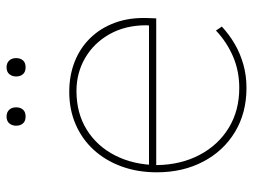

<svg xmlns="http://www.w3.org/2000/svg" viewBox="-113 -648 771 585"><g transform="rotate(-90 272.5 -355.5)"><path d="M40 -263Q40 -322 58 -371Q76 -420 108.5 -455.5Q141 -491 186 -510.5Q231 -530 285 -530Q335 -530 377 -513.5Q419 -497 449.5 -465.5Q480 -434 496 -390Q512 -346 510 -291L509 -265H52V-287H498L486 -270L488 -295Q488 -359 461 -407Q434 -455 388.5 -481.5Q343 -508 288 -508Q220 -508 169.5 -476.5Q119 -445 91 -389.5Q63 -334 62 -263Q63 -190 93 -133Q123 -76 175.5 -44Q228 -12 297 -12Q349 -12 393 -31Q437 -50 472 -83L484 -65Q459 -42 430.5 -25.5Q402 -9 368.5 0.5Q335 10 297 10Q221 10 163 -25Q105 -60 72.5 -122Q40 -184 40 -263ZM332 -692Q332 -704 339 -712.5Q346 -721 360 -721Q373 -721 380.5 -713Q388 -705 388 -692Q388 -679 381 -671Q374 -663 360 -663Q346 -663 339 -671Q332 -679 332 -692ZM182 -692Q182 -704 189 -712.5Q196 -721 210 -721Q223 -721 230.5 -713Q238 -705 238 -692Q238 -679 231 -671Q224 -663 210 -663Q196 -663 189 -671Q182 -679 182 -692Z"/></g></svg>

Font: Mach Thin
Style: Regular
Weight: 250
Version: Version 1.002